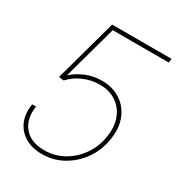

<svg xmlns="http://www.w3.org/2000/svg" viewBox="-176 -840 888 961"><g transform="rotate(30 268.5 -359.5)"><path d="M210 9.8Q151.9 9.8 111.1 -14.9Q70.3 -39.6 52.5 -82.8Q34.7 -126 43.9 -181.6H66.4Q54.2 -107.4 92.8 -60.1Q131.3 -12.7 210 -12.7Q270 -12.7 320.3 -40.8Q370.6 -68.8 404.8 -117.4Q439 -166 448.7 -226.1Q459.5 -290 441.2 -337.2Q422.9 -384.3 383.1 -410.4Q343.3 -436.5 288.6 -436.5Q239.3 -436.5 194.3 -416.5Q149.4 -396.5 120.6 -363.8L91.8 -367.7L190.9 -727.5H534.7L531.2 -704.6H207.5L122.6 -396.5H124.5Q153.8 -422.9 196 -440.9Q238.3 -459 288.6 -459Q350.1 -459 395.5 -429.4Q440.9 -399.9 461.9 -347.4Q482.9 -294.9 471.2 -225.1Q460.4 -157.7 422.9 -104.7Q385.3 -51.8 330.1 -21Q274.9 9.8 210 9.8Z"/></g></svg>

Font: Inter 20pt Thin
Style: Italic
Weight: 250
Italic angle: -9.3988°
Version: Version 4.001;git-66647c0bb